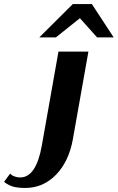

<svg xmlns="http://www.w3.org/2000/svg" viewBox="-146 -745 582 949"><path d="M-126 154 -96 113Q-88 122 -74.5 127Q-61 132 -46 132Q33 132 61 -27L143 -490H291L214 -56Q194 54 130.5 119Q67 184 -21 184Q-58 184 -81 177.5Q-104 171 -126 154ZM214 -725H308L416 -560H334L249 -655L130 -560H48Z"/></svg>

Font: Fahkwang
Style: Bold Italic
Weight: 700
Italic angle: -10°
Designer: Suppakit Chalermlarp | Katatrad Co.,Ltd.
Foundry: Cadson Demak Co.,Ltd.
Version: Version 1.000; ttfautohint (v1.6)